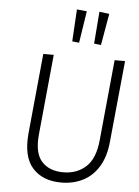

<svg xmlns="http://www.w3.org/2000/svg" viewBox="-58 -898 688 952"><g transform="rotate(5 286.0 -422.0)"><path d="M282.5 9Q190.5 9 140.2 -46.8Q90 -102.5 100 -217.5L139 -618.5H191L152 -217.5Q143.5 -125.5 181.2 -84Q219 -42.5 288.5 -42.5Q356.5 -42.5 401.5 -84Q446.5 -125.5 455 -217.5L494 -618.5H546L506.5 -217.5Q500 -141 469.5 -90.5Q439 -40 390.8 -15.5Q342.5 9 282.5 9ZM420 -687.5 385.5 -691.5 398 -851 447.5 -845ZM311 -689.5 276.5 -693 286 -853 335.5 -848Z"/></g></svg>

Font: Karla Light
Style: Italic
Weight: 300
Italic angle: -8°
Designer: Jonathan Pinhorn
Version: Version 2.004;gftools[0.9.33]